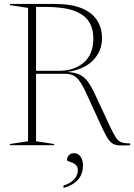

<svg xmlns="http://www.w3.org/2000/svg" viewBox="-20 -735 679 972"><path d="M30.5 -709V-715H255.5Q343.5 -715 396.5 -692Q449.5 -669 473 -629.8Q496.5 -590.5 496.5 -542Q496.5 -476 450.5 -429.2Q404.5 -382.5 319 -370.5Q357 -369 381.8 -357.8Q406.5 -346.5 424.8 -321.5Q443 -296.5 462.5 -254.5L537 -94.5Q554.5 -57.5 566.5 -39Q578.5 -20.5 594.5 -14.8Q610.5 -9 639 -9V0Q603.5 2.5 582 1Q560.5 -0.5 546.8 -10.5Q533 -20.5 520.5 -42.2Q508 -64 490.5 -102L420 -256Q400 -300.5 383.8 -323Q367.5 -345.5 350 -353.5Q332.5 -361.5 307.5 -361.5H162.5V-20L254 -6V0H30V-6L122 -20V-695ZM279 -376.5Q355 -376.5 403.8 -418Q452.5 -459.5 452.5 -541Q452.5 -590.5 429.8 -626Q407 -661.5 354 -680.8Q301 -700 210 -700H162.5V-376.5ZM301.5 204Q336 194 355 173Q374 152 374 127Q374 105.5 360.2 96.5Q346.5 87.5 332.8 83.8Q319 80 319 75.5Q319 61 328.5 50.8Q338 40.5 355 40.5Q375.5 40.5 387.8 57.8Q400 75 400 102.5Q400 146.5 374.5 175Q349 203.5 301.5 216.5Z"/></svg>

Font: Newsreader Display ExtraLight
Style: Regular
Weight: 275
Designer: Hugues Gentile
Foundry: Production Type
Version: Version 1.002